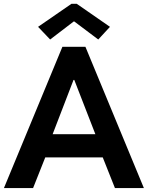

<svg xmlns="http://www.w3.org/2000/svg" viewBox="-21 -958 753 978"><path d="M296.9 -719.7H414.1L711.9 0H564.5L502.4 -156.2H209.5L147.5 0H-1ZM172.9 -821.3 342.8 -938.5H370.1L539.1 -821.3L479.5 -756.8L357.4 -848.6H354.5L234.4 -756.8ZM464.8 -274.4 357.4 -550.8H353.5L247.1 -274.4Z"/></svg>

Font: Reddit Sans Vanilla
Style: Bold
Weight: 700
Designer: Stephen Hutchings
Foundry: Reddit
Version: Version 1.013